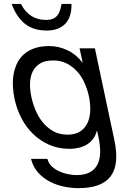

<svg xmlns="http://www.w3.org/2000/svg" viewBox="-20 -768 624 997"><path d="M330.6 -68.8Q372.6 -68.8 397.9 -86.4Q423.3 -104 435.8 -132.6Q448.2 -161.1 448.7 -196.8Q449.2 -232.4 441.4 -269Q434.1 -303.2 419.4 -336.4Q404.8 -369.6 381.6 -395.8Q358.4 -421.9 327.1 -438Q295.9 -454.1 255.4 -454.1Q214.4 -454.1 188.7 -438.7Q163.1 -423.3 150.1 -397.2Q137.2 -371.1 136 -337.2Q134.8 -303.2 142.6 -266.1Q149.9 -231 164.6 -195.8Q179.2 -160.6 202.1 -132.6Q225.1 -104.5 256.8 -86.7Q288.6 -68.8 330.6 -68.8ZM573.2 -43.9Q586.9 19.5 582.8 66.9Q578.6 114.3 555.7 145.8Q532.7 177.2 491 193.1Q449.2 209 387.2 209Q350.6 209 311.8 200.9Q272.9 192.9 238.5 175Q204.1 157.2 178 128.2Q151.9 99.1 141.1 57.1H226.1Q231.9 80.1 248.8 95.9Q265.6 111.8 287.6 121.8Q309.6 131.8 333.5 136.5Q357.4 141.1 377.9 141.1Q419.9 141.1 446.3 126.7Q472.7 112.3 485.8 86.7Q499 61 500 24.9Q501 -11.2 491.7 -54.2L484.4 -87.9H482.4Q476.6 -64 463.1 -46.4Q449.7 -28.8 431.2 -17.6Q412.6 -6.3 389.4 -0.7Q366.2 4.9 341.3 4.9Q283.7 4.9 235.8 -16.1Q188 -37.1 151.4 -72.8Q114.7 -108.4 90.6 -155.8Q66.4 -203.1 55.2 -255.9Q48.8 -286.6 47.1 -318.8Q45.4 -351.1 50.5 -381.3Q55.7 -411.6 68.4 -438.5Q81.1 -465.3 103.3 -485.4Q125.5 -505.4 158 -517.1Q190.4 -528.8 235.4 -528.8Q284.2 -528.8 329.8 -507.3Q375.5 -485.8 408.2 -442.9H409.2L393.1 -517.1H472.7ZM88.9 -747.6Q130.9 -664.6 218.8 -664.6Q240.2 -664.6 254.2 -670.4Q268.1 -676.3 277.1 -687Q286.1 -697.8 291.3 -713.1Q296.4 -728.5 299.8 -747.6H351.1Q352.1 -715.8 344.5 -690.2Q336.9 -664.6 320.8 -646.7Q304.7 -628.9 280 -619.1Q255.4 -609.4 222.2 -609.4Q152.8 -609.4 108.9 -645Q64.9 -680.7 40.5 -747.6Z"/></svg>

Font: XB Khoramshahr
Style: Oblique
Weight: 400
Italic angle: 12°
Designer: Behnam
Foundry: Irmug
Version: Version 8.005 2009